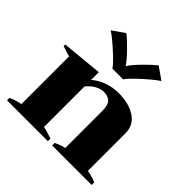

<svg xmlns="http://www.w3.org/2000/svg" viewBox="-198 -976 1157 1157"><g transform="rotate(45 380.5 -397.5)"><path d="M163 -740 242 -795Q277 -767 319.5 -723Q362 -679 378 -653H381Q397 -679 439.5 -723Q482 -767 517 -795L596 -740Q561 -718 501 -663.5Q441 -609 425 -584H334Q318 -609 258 -663.5Q198 -718 163 -740ZM741 -22V0H404V-21Q413 -26 433.5 -34Q454 -42 471 -45V-362Q471 -412 451 -430.5Q431 -449 396 -449Q373 -449 346 -435.5Q319 -422 291 -390V-44Q317 -39 368 -22V0H20V-21Q63 -40 97 -45V-452Q78 -456 30 -472V-486L291 -511V-445Q324 -474 369 -490.5Q414 -507 465 -507Q553 -507 609 -470Q665 -433 665 -364V-44Q713 -35 741 -22Z"/></g></svg>

Font: Trirong Black
Style: Regular
Weight: 900
Designer: Katatrad Team
Foundry: CadsonDemak
Version: Version 1.001